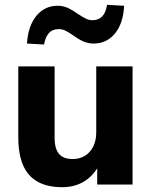

<svg xmlns="http://www.w3.org/2000/svg" viewBox="-20 -767 630 798"><path d="M239 11Q177 11 136 -12Q95 -35 75.5 -81.5Q56 -128 56 -197V-491H207V-193Q207 -164 215 -144.5Q223 -125 239.5 -115.5Q256 -106 282 -106Q311 -106 333 -119.5Q355 -133 367.5 -158Q380 -183 380 -217V-491H531V0H384V-96H399Q377 -45 336 -17Q295 11 239 11ZM163 -582 92 -586Q97 -660 131.5 -701.5Q166 -743 219 -743Q242 -743 261 -734.5Q280 -726 304 -709Q325 -695 338 -689Q351 -683 364 -683Q390 -683 405 -699Q420 -715 425 -747L496 -743Q492 -669 457.5 -627.5Q423 -586 369 -586Q348 -586 328.5 -594Q309 -602 284 -620Q264 -634 251 -640Q238 -646 224 -646Q198 -646 183.5 -630Q169 -614 163 -582Z"/></svg>

Font: Nunito Sans 12pt ExtraLight 12pt ExtraBold
Style: Regular
Weight: 800
Version: Version 3.101;gftools[0.9.27]